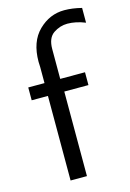

<svg xmlns="http://www.w3.org/2000/svg" viewBox="-113 -790 574 847"><g transform="rotate(-15 173.5 -366.5)"><path d="M26.9 -386.2V-444.8H101.1V-518.1Q101.1 -522 100.6 -530Q100.1 -538.1 100.1 -542Q100.1 -633.8 150.6 -683.3Q201.2 -732.9 268.1 -732.9Q305.2 -732.9 347.2 -722.2V-654.8Q304.2 -671.9 266.1 -671.9Q231.9 -671.9 202.4 -651.9Q172.9 -631.8 172.9 -581.1V-444.8H286.1V-386.2H175.8V0H101.1V-386.2Z"/></g></svg>

Font: CMU Sans Serif
Style: Medium
Weight: 500
Version: Version 0.7.0